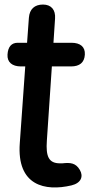

<svg xmlns="http://www.w3.org/2000/svg" viewBox="-20 -776 409 844"><path d="M13 -536C11 -503 33 -484 72 -484H91L67 -147C53 41 179 66 294 39C336 29 348 0 331 -29C313 -60 289 -62 254 -58C250 -58 247 -58 244 -58C194 -58 181 -88 186 -158L208 -484H292C330 -484 351 -501 353 -536C355 -570 333 -588 294 -588H215L222 -694C225 -733 205 -756 169 -756C132 -756 110 -736 107 -698L99 -588H58C31 -588 15 -571 13 -536Z"/></svg>

Font: 寒蝉团圆体 Round
Style: Regular
Weight: 500
Designer: 寒蝉字型
Version: Version 2.700;Glyphs 3.1.1 (3135)